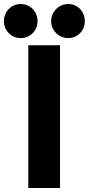

<svg xmlns="http://www.w3.org/2000/svg" viewBox="-41 -948 448 968"><path d="M101.6 -719.7H261.7V0H101.6ZM216.8 -840.8Q216.8 -864.7 228.5 -884.8Q240.2 -904.8 260 -916.3Q279.8 -927.7 303.7 -927.7Q326.7 -927.7 345.7 -916.3Q364.7 -904.8 375.7 -884.8Q386.7 -864.7 386.7 -840.8Q386.7 -817.9 375.7 -798.3Q364.7 -778.8 345.7 -767.3Q326.7 -755.9 303.7 -755.9Q279.8 -755.9 260 -767.3Q240.2 -778.8 228.5 -798.3Q216.8 -817.9 216.8 -840.8ZM-21.5 -840.8Q-21.5 -864.7 -10.3 -884.8Q1 -904.8 20.5 -916.3Q40 -927.7 63.5 -927.7Q86.9 -927.7 106.4 -916.3Q126 -904.8 137.2 -884.8Q148.4 -864.7 148.4 -840.8Q148.4 -817.9 137.2 -798.3Q126 -778.8 106.4 -767.3Q86.9 -755.9 63.5 -755.9Q40 -755.9 20.5 -767.3Q1 -778.8 -10.3 -798.3Q-21.5 -817.9 -21.5 -840.8Z"/></svg>

Font: Reddit Sans Chocolate ExtraBold
Style: Regular
Weight: 800
Designer: Stephen Hutchings
Foundry: Reddit
Version: Version 1.011